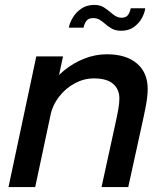

<svg xmlns="http://www.w3.org/2000/svg" viewBox="-20 -760 664 780"><path d="M392.5 0 446 -245Q455.5 -287.5 460.2 -313.8Q465 -340 465 -360Q465 -397 439.8 -419.2Q414.5 -441.5 361.5 -441.5Q321 -441.5 283.8 -421.5Q246.5 -401.5 220 -367.2Q193.5 -333 184 -289.5L139 -312.5Q149.5 -361 176.2 -402.2Q203 -443.5 241 -474.2Q279 -505 323.5 -522.2Q368 -539.5 414 -539.5Q492.5 -539.5 536.2 -502.2Q580 -465 580 -398.5Q580 -370 572.8 -331.2Q565.5 -292.5 552.5 -234.5L501 0ZM14.5 0 127.5 -531H236L123 0ZM570 -726.5Q568 -708 556.5 -686.8Q545 -665.5 524 -650.2Q503 -635 472.5 -635Q448.5 -635 432.8 -644.5Q417 -654 406 -664Q396.5 -672.5 385.2 -679.5Q374 -686.5 358.5 -686.5Q339 -686.5 330.5 -674.5Q322 -662.5 319.5 -647.5H259.5Q263 -667 275.8 -688.5Q288.5 -710 310.5 -725Q332.5 -740 362.5 -740Q386 -740 400.8 -730.8Q415.5 -721.5 426 -712.5Q436.5 -703 448.2 -695.5Q460 -688 473.5 -688Q492.5 -688 500.5 -699.8Q508.5 -711.5 511 -726.5Z"/></svg>

Font: Epilogue Medium
Style: Italic
Weight: 500
Italic angle: -12°
Designer: Tyler Finck
Foundry: Etcetera Type Co
Version: Version 2.112